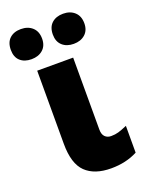

<svg xmlns="http://www.w3.org/2000/svg" viewBox="-181 -841 705 923"><g transform="rotate(-20 171.0 -379.0)"><path d="M234 -185Q234 -160 246 -148Q258 -136 277 -136Q298 -136 315 -141Q332 -146 360 -158V-21Q301 10 225 10Q140 10 95 -33.5Q50 -77 50 -179V-553H234ZM44 -768Q80 -768 102.5 -747.5Q125 -727 125 -690Q125 -654 102.5 -634Q80 -614 44 -614Q8 -614 -13.5 -633.5Q-35 -653 -35 -690Q-35 -728 -13.5 -748Q8 -768 44 -768ZM260 -768Q296 -768 318.5 -747.5Q341 -727 341 -690Q341 -654 318.5 -634Q296 -614 260 -614Q224 -614 202 -634Q180 -654 180 -690Q180 -728 202 -748Q224 -768 260 -768Z"/></g></svg>

Font: Noto Sans Display Black Narrow
Style: Regular
Weight: 900
Width: 4
Designer: Monotype Design team
Foundry: Monotype Imaging Inc.
Version: Version 1.000